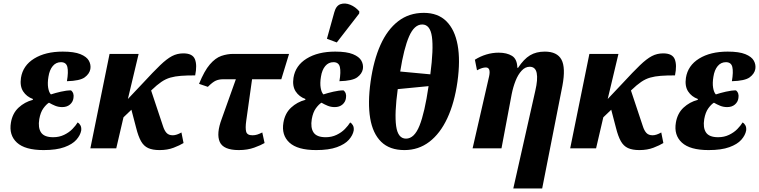

<svg xmlns="http://www.w3.org/2000/svg" viewBox="-20 -842 4309 1090"><path d="M228 10Q122 10 76 -32.5Q30 -75 42 -146Q51 -199 85.5 -231Q120 -263 166 -275L167 -280Q131 -293 111.5 -323Q92 -353 99 -400Q110 -470 174 -509.5Q238 -549 336 -549Q401 -549 436.5 -534.5Q472 -520 484.5 -497.5Q497 -475 493 -450Q488 -423 461 -403Q434 -383 360 -381Q369 -434 362.5 -461.5Q356 -489 326 -489Q298 -489 279.5 -467Q261 -445 255 -406Q249 -370 253.5 -343.5Q258 -317 269 -306Q293 -314 325.5 -321.5Q358 -329 383 -329Q402 -314 397 -285Q394 -263 377 -248.5Q360 -234 333 -234Q312 -234 293.5 -241.5Q275 -249 258 -259Q243 -250 226.5 -227.5Q210 -205 203 -166Q195 -117 213 -90Q231 -63 282 -63Q316 -63 344 -76.5Q372 -90 391 -109.5Q410 -129 421 -147Q430 -142 436.5 -130.5Q443 -119 441 -101Q436 -74 413.5 -48.5Q391 -23 345.5 -6.5Q300 10 228 10Z M493 0 602 -536H767L706 -280L792 -371Q851 -435 889 -471.5Q927 -508 956.5 -523.5Q986 -539 1021 -539Q1073 -539 1086.5 -506Q1100 -473 1088 -414Q1040 -414 1007 -411.5Q974 -409 947.5 -401.5Q921 -394 896 -377Q871 -360 841 -331L838 -328L905 -127Q913 -101 925.5 -87.5Q938 -74 961 -74Q982 -74 1010 -90L1022 -30Q1001 -17 966 -3.5Q931 10 886 10Q846 10 821 -1.5Q796 -13 780.5 -40.5Q765 -68 753 -116L726 -219L681 -176L640 0Z M1336 10Q1248 10 1227.5 -36.5Q1207 -83 1239 -168L1319 -392H1246Q1223 -392 1205 -384Q1187 -376 1160 -349L1110 -366Q1140 -440 1171.5 -476.5Q1203 -513 1236.5 -524.5Q1270 -536 1304 -536H1621L1577 -392H1411L1378 -157Q1372 -115 1377.5 -94.5Q1383 -74 1413 -74Q1428 -74 1440.5 -78Q1453 -82 1469 -90L1482 -30Q1462 -18 1423.5 -4Q1385 10 1336 10Z M1775 10Q1669 10 1623 -32.5Q1577 -75 1589 -146Q1598 -199 1632.5 -231Q1667 -263 1713 -275L1714 -280Q1678 -293 1658.5 -323Q1639 -353 1646 -400Q1657 -470 1721 -509.5Q1785 -549 1883 -549Q1948 -549 1983.5 -534.5Q2019 -520 2031.5 -497.5Q2044 -475 2040 -450Q2035 -423 2008 -403Q1981 -383 1907 -381Q1916 -434 1909.5 -461.5Q1903 -489 1873 -489Q1845 -489 1826.5 -467Q1808 -445 1802 -406Q1796 -370 1800.5 -343.5Q1805 -317 1816 -306Q1840 -314 1872.5 -321.5Q1905 -329 1930 -329Q1949 -314 1944 -285Q1941 -263 1924 -248.5Q1907 -234 1880 -234Q1859 -234 1840.5 -241.5Q1822 -249 1805 -259Q1790 -250 1773.5 -227.5Q1757 -205 1750 -166Q1742 -117 1760 -90Q1778 -63 1829 -63Q1863 -63 1891 -76.5Q1919 -90 1938 -109.5Q1957 -129 1968 -147Q1977 -142 1983.5 -130.5Q1990 -119 1988 -101Q1983 -74 1960.5 -48.5Q1938 -23 1892.5 -6.5Q1847 10 1775 10ZM1892 -601 1836 -622 1878 -773Q1888 -810 1913.5 -818.5Q1939 -827 1968.5 -815Q1998 -803 2020 -777L2019 -765Z M2276 10Q2192 10 2144 -37Q2096 -84 2081.5 -171Q2067 -258 2084 -379Q2101 -500 2140 -587Q2179 -674 2240.5 -721.5Q2302 -769 2386 -769Q2466 -769 2514 -721.5Q2562 -674 2578 -586.5Q2594 -499 2577 -378Q2560 -258 2519.5 -171Q2479 -84 2417.5 -37Q2356 10 2276 10ZM2423 -420Q2442 -564 2432 -633.5Q2422 -703 2377 -703Q2332 -703 2302.5 -635.5Q2273 -568 2252 -436ZM2285 -55Q2332 -55 2361.5 -128.5Q2391 -202 2413 -353L2238 -336Q2219 -197 2229 -126Q2239 -55 2285 -55Z M2894 228 3019 -327Q3034 -391 3027 -427Q3020 -463 2987 -463Q2962 -463 2941.5 -441Q2921 -419 2907 -383.5Q2893 -348 2885 -308L2827 0H2663L2757 -410Q2767 -459 2738 -459Q2728 -459 2716.5 -455.5Q2705 -452 2688 -443L2676 -503Q2706 -522 2740.5 -532.5Q2775 -543 2811 -543Q2857 -543 2886.5 -525Q2916 -507 2917 -457H2921Q2954 -507 2989 -528Q3024 -549 3073 -549Q3143 -549 3167.5 -503.5Q3192 -458 3173 -356L3058 228Z M3217 0 3326 -536H3491L3430 -280L3516 -371Q3575 -435 3613 -471.5Q3651 -508 3680.5 -523.5Q3710 -539 3745 -539Q3797 -539 3810.5 -506Q3824 -473 3812 -414Q3764 -414 3731 -411.5Q3698 -409 3671.5 -401.5Q3645 -394 3620 -377Q3595 -360 3565 -331L3562 -328L3629 -127Q3637 -101 3649.5 -87.5Q3662 -74 3685 -74Q3706 -74 3734 -90L3746 -30Q3725 -17 3690 -3.5Q3655 10 3610 10Q3570 10 3545 -1.5Q3520 -13 3504.5 -40.5Q3489 -68 3477 -116L3450 -219L3405 -176L3364 0Z M4003 10Q3897 10 3851 -32.5Q3805 -75 3817 -146Q3826 -199 3860.5 -231Q3895 -263 3941 -275L3942 -280Q3906 -293 3886.5 -323Q3867 -353 3874 -400Q3885 -470 3949 -509.5Q4013 -549 4111 -549Q4176 -549 4211.5 -534.5Q4247 -520 4259.5 -497.5Q4272 -475 4268 -450Q4263 -423 4236 -403Q4209 -383 4135 -381Q4144 -434 4137.5 -461.5Q4131 -489 4101 -489Q4073 -489 4054.5 -467Q4036 -445 4030 -406Q4024 -370 4028.5 -343.5Q4033 -317 4044 -306Q4068 -314 4100.5 -321.5Q4133 -329 4158 -329Q4177 -314 4172 -285Q4169 -263 4152 -248.5Q4135 -234 4108 -234Q4087 -234 4068.5 -241.5Q4050 -249 4033 -259Q4018 -250 4001.5 -227.5Q3985 -205 3978 -166Q3970 -117 3988 -90Q4006 -63 4057 -63Q4091 -63 4119 -76.5Q4147 -90 4166 -109.5Q4185 -129 4196 -147Q4205 -142 4211.5 -130.5Q4218 -119 4216 -101Q4211 -74 4188.5 -48.5Q4166 -23 4120.5 -6.5Q4075 10 4003 10Z"/></svg>

Font: Noto Serif Condensed ExtraBold
Style: Italic
Weight: 800
Width: 3
Italic angle: -12°
Designer: Monotype Design Team
Foundry: Monotype Imaging Inc.
Version: Version 2.014; ttfautohint (v1.8.4.7-5d5b)